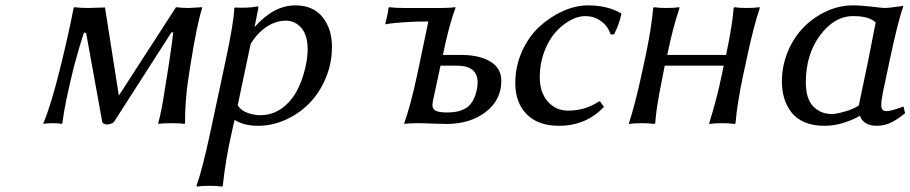

<svg xmlns="http://www.w3.org/2000/svg" viewBox="-20 -460 3400 717"><path d="M256.8 -213.9Q221.7 -73.2 212.9 0L210 2.9Q200.7 0 176.8 0Q167 0 158.2 0.7Q149.4 1.5 145.5 2L142.1 2.9V0Q170.4 -67.9 202.6 -197Q234.9 -326.2 254.9 -430.2L257.8 -433.1Q281.2 -430.2 307.1 -430.2L372.1 -432.1L423.8 -103L637.2 -433.1Q658.2 -430.2 685.1 -430.2L734.9 -433.1V-430.2Q715.8 -370.1 692.9 -228L685.1 -178.2Q670.9 -90.8 670.9 0L668 2.9Q655.3 0 621.1 0Q605.5 0 592.8 0.7Q580.1 1.5 575.2 2L570.8 2.9V0Q576.2 -19 580.8 -41.5Q585.4 -64 588.1 -79.6Q590.8 -95.2 595.9 -128.2Q601.1 -161.1 604 -178.2L611.8 -228Q624.5 -313.5 627 -338.9H620.1L405.8 -4.9Q402.3 -0.5 394 2.2Q385.7 4.9 379.9 4.9Q375.5 4.9 368.9 2.2Q362.3 -0.5 361.8 -4.9L301.8 -335.9L293.9 -338.9Q279.3 -296.9 256.8 -213.9Z M916 -295.9 867.7 -66.9Q878.4 -48.8 902.3 -39.3Q926.3 -29.8 952.6 -29.8Q1012.7 -29.8 1058.1 -77.9Q1103.5 -126 1123 -220.2Q1128.9 -252 1128.9 -275.9Q1128.9 -328.1 1105.5 -355.5Q1082 -382.8 1047.9 -382.8Q1010.3 -382.8 975.6 -359.9Q940.9 -336.9 916 -295.9ZM1083 -439.9Q1149.4 -439.9 1184.6 -396Q1219.7 -352.1 1219.7 -285.2Q1219.7 -223.6 1196.5 -168.5Q1173.3 -113.3 1135.3 -74.5Q1097.2 -35.6 1046.9 -12.9Q996.6 9.8 943.8 9.8Q891.6 9.8 856 -12.2L845.7 33.2Q821.8 138.2 812 233.9L808.6 236.8Q792 233.9 762.7 233.9Q734.4 233.9 714.8 236.8L713.9 233.9Q736.3 169.9 765.6 33.2L822.8 -234.9Q852.5 -373.5 855 -429.2L856.9 -432.1Q863.8 -431.2 881.8 -431.2Q918.5 -431.2 939.9 -436Q944.8 -436 944.8 -432.1Q944.8 -427.7 943.8 -425.8L930.7 -358.9Q1002 -439.9 1083 -439.9Z M1487.8 -430.2H1627.9Q1643.1 -430.2 1656.2 -430.9Q1669.4 -431.6 1675.3 -432.6L1680.7 -433.1V-430.2Q1656.2 -363.3 1634.8 -258.8L1633.8 -254.9H1701.7Q1770 -254.9 1811 -230.2Q1852.1 -205.6 1852.1 -158.2Q1852.1 -86.4 1793.7 -41.7Q1735.4 2.9 1647 2.9Q1626 2.9 1593.5 1.5Q1561 0 1540 0Q1524.4 0 1512 0.7Q1499.5 1.5 1494.6 2L1489.7 2.9V0Q1513.2 -66.4 1537.6 -179.2L1579.6 -379.9Q1533.7 -379.9 1493.9 -377.2Q1454.1 -374.5 1437 -372.1L1419.9 -369.1L1418.9 -372.1Q1419.9 -376 1422.6 -386.7Q1425.3 -397.5 1427.5 -408.2Q1429.7 -418.9 1430.7 -430.2L1433.6 -433.1Q1456.5 -430.2 1487.8 -430.2ZM1760.7 -126Q1763.7 -139.2 1763.7 -151.9Q1763.7 -214.8 1686 -214.8H1625L1596.7 -83Q1594.7 -71.3 1594.7 -68.8Q1594.7 -52.2 1607.7 -46.1Q1620.6 -40 1650.9 -40Q1671.4 -40 1687.3 -43.5Q1703.1 -46.9 1718.5 -55.4Q1733.9 -64 1744.6 -81.8Q1755.4 -99.6 1760.7 -126Z M2165.5 -399.9Q2137.7 -399.9 2107.7 -383.1Q2077.6 -366.2 2052.7 -337.4Q2027.8 -308.6 2011.7 -264.9Q1995.6 -221.2 1995.6 -172.9Q1995.6 -115.2 2025.4 -81.1Q2055.2 -46.9 2101.6 -46.9Q2166 -46.9 2216.3 -81.1H2220.7L2235.4 -61Q2168.5 9.8 2067.4 9.8Q1989.7 9.8 1947 -33.2Q1904.3 -76.2 1904.3 -149.9Q1904.3 -213.4 1929.9 -269.3Q1955.6 -325.2 1995.6 -361.6Q2035.6 -397.9 2083 -418.9Q2130.4 -439.9 2175.3 -439.9Q2249 -439.9 2299.3 -410.2L2300.3 -407.2Q2293 -371.1 2273.4 -332L2260.7 -331.1Q2249 -364.3 2223.1 -382.1Q2197.3 -399.9 2165.5 -399.9Z M2675.3 -180.2 2682.6 -214.8H2462.4L2455.6 -180.2Q2445.3 -127.9 2441.7 -108.9Q2438 -89.8 2433.3 -58.3Q2428.7 -26.9 2426.8 0L2423.3 2.9Q2405.3 0 2377.4 0Q2347.7 0 2329.6 2.9L2328.6 0Q2351.6 -69.3 2375.5 -180.2L2390.6 -250Q2412.1 -351.1 2419.4 -430.2L2422.4 -433.1Q2439.5 -430.2 2468.8 -430.2Q2497.1 -430.2 2516.6 -433.1L2517.6 -430.2Q2492.7 -356.9 2471.7 -254.9H2691.4Q2715.3 -367.2 2719.7 -430.2L2722.7 -433.1Q2739.7 -430.2 2768.6 -430.2Q2796.9 -430.2 2816.4 -433.1L2817.4 -430.2Q2793.5 -358.4 2770.5 -250L2755.4 -180.2Q2732.9 -73.7 2726.6 0L2723.6 2.9Q2705.1 0 2677.7 0Q2647.5 0 2629.4 2.9L2628.4 0Q2657.7 -93.3 2675.3 -180.2Z M3164.1 -439.9Q3196.8 -439.9 3235.8 -435.1Q3274.9 -430.2 3283.2 -430.2Q3296.4 -430.2 3322.3 -433.8Q3348.1 -437.5 3352.1 -438L3353 -435.1Q3335 -387.2 3302.2 -233.9L3276.9 -113.8Q3271 -85.4 3271 -68.8Q3271 -56.2 3275.4 -50.5Q3279.8 -44.9 3291 -44.9Q3306.2 -44.9 3354 -62L3359.9 -37.1Q3332.5 -14.6 3307.6 -2.4Q3282.7 9.8 3253.9 9.8Q3205.1 9.8 3190.9 -27.8Q3166.5 -12.7 3130.9 -1.5Q3095.2 9.8 3058.1 9.8Q3016.1 9.8 2984.6 -3.7Q2953.1 -17.1 2935.1 -41Q2917 -64.9 2908.4 -93.5Q2899.9 -122.1 2899.9 -155.8Q2899.9 -214.8 2922.6 -268.6Q2945.3 -322.3 2982.4 -359.4Q3019.5 -396.5 3067.1 -418.2Q3114.7 -439.9 3164.1 -439.9ZM3166 -399.9Q3096.2 -399.9 3042.7 -328.4Q2989.3 -256.8 2989.3 -152.8Q2989.3 -90.3 3017.3 -62.3Q3045.4 -34.2 3085.9 -34.2Q3102.5 -34.2 3134.3 -43.2Q3166 -52.2 3187 -65.9L3222.2 -233.9L3250 -376Q3226.1 -399.9 3166 -399.9Z"/></svg>

Font: Linear Smooth
Style: Italic
Weight: 400
Designer: Philipp H. Poll, Flanker
Foundry: Philipp H. Poll, reworked by Flanker
Version: Version 1.061 | FøM Fix